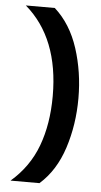

<svg xmlns="http://www.w3.org/2000/svg" viewBox="-54 -712 432 819"><g transform="rotate(5 162.5 -303.0)"><path d="M171 -303Q171 -551 23 -678H147Q216 -616 248.5 -515.5Q281 -415 281 -303Q281 -190 248.5 -89.5Q216 11 147 72H23Q101 5 136 -89Q171 -183 171 -303Z"/></g></svg>

Font: Kanit
Style: Regular
Weight: 400
Designer: Katatrad Team
Foundry: Cadson Demak
Version: Version 1.001